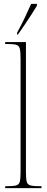

<svg xmlns="http://www.w3.org/2000/svg" viewBox="-20 -979 243 999"><path d="M7 0V-10H10Q47 -10 63 -14Q79 -18 83 -33.5Q87 -49 87 -84V-672Q87 -709 83 -725.5Q79 -742 64.5 -746Q50 -750 20 -750H7V-760H115V-84Q115 -49 119 -33.5Q123 -18 139.5 -14Q156 -10 192 -10H196V0ZM69 -809Q93 -853 110 -889Q127 -925 142 -959H172V-949Q162 -932 145 -905.5Q128 -879 109 -851Q90 -823 73 -799H69Z"/></svg>

Font: Noto Serif Display ExtraCondensed Thin
Style: Regular
Weight: 100
Width: 2
Designer: Monotype Design Team
Foundry: Monotype Imaging Inc.
Version: Version 2.009